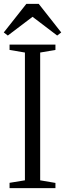

<svg xmlns="http://www.w3.org/2000/svg" viewBox="-22 -974 338 994"><path d="M107 -40.5V-702L27.5 -715.5V-743H265V-715.5L186 -702V-40.5L265 -27V0H27.5V-27.5ZM18.5 -790 -2.5 -806 114.5 -954H178.5L295 -806L274 -790L146.5 -887Z"/></svg>

Font: Merriweather 96pt Light
Style: Regular
Weight: 300
Version: Version 2.100